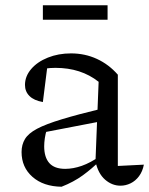

<svg xmlns="http://www.w3.org/2000/svg" viewBox="-20 -700 567 730"><path d="M438 6Q406 6 379.5 -17Q353 -40 343 -86L355 -389Q288 -442 191 -442Q172 -442 153 -439.5Q134 -437 117 -432L161 -455L143 -312Q109 -318 92 -335Q75 -352 75 -377Q75 -410 98.5 -437.5Q122 -465 162 -481Q202 -497 250 -497Q303 -497 348.5 -476Q394 -455 428 -416V-69L527 -74Q522 -48 508.5 -30Q495 -12 476.5 -3Q458 6 438 6ZM214 10Q145 9 103.5 -27.5Q62 -64 62 -122Q62 -150 75 -171.5Q88 -193 121 -210.5Q154 -228 215 -246.5Q276 -265 371 -288V-240L132 -194L158 -207Q153 -192 150.5 -175Q148 -158 148 -144Q148 -102 167.5 -80Q187 -58 228 -58Q258 -58 291 -69.5Q324 -81 361 -107V-90Q330 -59 295 -33.5Q260 -8 214 10ZM143 -625V-680H389V-625Z"/></svg>

Font: Piazzolla Thin
Style: Regular
Weight: 400
Version: Version 2.001